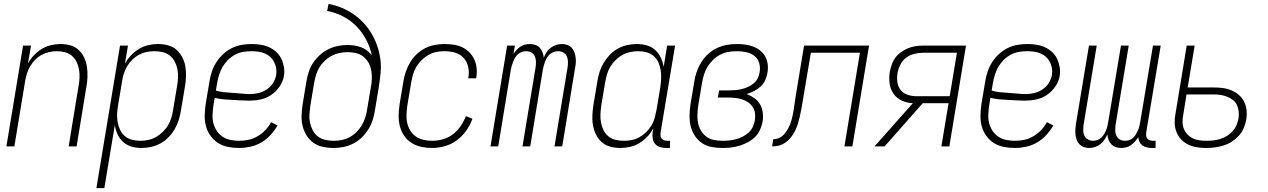

<svg xmlns="http://www.w3.org/2000/svg" viewBox="-20 -755 6540 990"><path d="M13 0 99 -520H140L124 -427Q136 -450 154.5 -469.5Q173 -489 195 -502.5Q217 -516 242 -522Q267 -528 292 -528Q318 -528 343 -521Q368 -514 386 -497Q404 -480 414.5 -457Q425 -434 428.5 -409Q432 -384 431 -357.5Q430 -331 425 -305L375 0H334L385 -311Q389 -332 390 -354Q391 -376 387.5 -396.5Q384 -417 375 -435.5Q366 -454 351 -467Q336 -480 315.5 -485.5Q295 -491 273 -491Q253 -491 233 -486.5Q213 -482 194 -471.5Q175 -461 160 -445.5Q145 -430 134.5 -411.5Q124 -393 118 -373Q112 -353 109 -333L54 0Z M477 215 599 -520H640L624 -426Q636 -449 655 -469Q674 -489 697 -503Q720 -517 745.5 -522.5Q771 -528 795 -528Q822 -528 847.5 -521Q873 -514 891 -497.5Q909 -481 920.5 -458.5Q932 -436 936 -410.5Q940 -385 939 -358Q938 -331 933 -305L913 -185Q909 -160 901.5 -136Q894 -112 881 -89.5Q868 -67 849 -47.5Q830 -28 807 -15.5Q784 -3 759 2.5Q734 8 710 8Q683 8 658.5 1Q634 -6 615.5 -22.5Q597 -39 586.5 -62Q576 -85 572 -110L518 215ZM704 -29Q724 -29 745 -33.5Q766 -38 784.5 -48.5Q803 -59 819.5 -75Q836 -91 847 -110Q858 -129 864 -149.5Q870 -170 873 -191L893 -311Q897 -333 898 -354.5Q899 -376 895 -397Q891 -418 881.5 -436.5Q872 -455 856 -468Q840 -481 819.5 -486Q799 -491 777 -491Q757 -491 736.5 -487Q716 -483 696.5 -472.5Q677 -462 661.5 -446.5Q646 -431 635 -412.5Q624 -394 618 -373.5Q612 -353 609 -333L589 -213Q585 -191 584 -169Q583 -147 586.5 -126Q590 -105 599 -86Q608 -67 623.5 -53.5Q639 -40 660 -34.5Q681 -29 704 -29Z M1213 8Q1184 8 1156 2.5Q1128 -3 1105 -17.5Q1082 -32 1066 -54Q1050 -76 1042.5 -102.5Q1035 -129 1035.5 -157.5Q1036 -186 1040 -215L1060 -335Q1064 -361 1072.5 -386Q1081 -411 1095.5 -434Q1110 -457 1130.5 -476Q1151 -495 1175.5 -507Q1200 -519 1225.5 -523.5Q1251 -528 1277 -528Q1300 -528 1323.5 -524.5Q1347 -521 1367.5 -511.5Q1388 -502 1404.5 -487Q1421 -472 1430.5 -452Q1440 -432 1444 -409Q1448 -386 1444 -363Q1439 -334 1421 -308Q1403 -282 1377.5 -265Q1352 -248 1323 -242Q1294 -236 1265 -236Q1242 -236 1219.5 -237.5Q1197 -239 1175 -240Q1153 -241 1130.5 -243Q1108 -245 1087 -251L1080 -209Q1077 -186 1076 -163Q1075 -140 1080.5 -119Q1086 -98 1098 -80Q1110 -62 1128 -50Q1146 -38 1168.5 -33.5Q1191 -29 1214 -29Q1237 -29 1261 -34Q1285 -39 1307.5 -52Q1330 -65 1348 -84Q1366 -103 1378 -125L1411 -108Q1396 -82 1375 -59Q1354 -36 1327.5 -20.5Q1301 -5 1271 1.5Q1241 8 1213 8ZM1270 -270Q1292 -270 1314 -275.5Q1336 -281 1355.5 -294Q1375 -307 1387.5 -326.5Q1400 -346 1404 -368Q1407 -386 1404 -403Q1401 -420 1393.5 -435Q1386 -450 1373.5 -461.5Q1361 -473 1345.5 -479.5Q1330 -486 1312.5 -488.5Q1295 -491 1277 -491Q1256 -491 1234.5 -487.5Q1213 -484 1193 -473.5Q1173 -463 1156.5 -447Q1140 -431 1128.5 -411.5Q1117 -392 1110.5 -371Q1104 -350 1100 -329L1093 -288Q1113 -282 1136 -279.5Q1159 -277 1181 -276Q1203 -275 1225 -272.5Q1247 -270 1270 -270Z M1699 8Q1671 8 1644 2Q1617 -4 1596 -19Q1575 -34 1561 -56.5Q1547 -79 1540.5 -105Q1534 -131 1535 -159Q1536 -187 1540 -215L1560 -335Q1564 -360 1572 -384.5Q1580 -409 1594.5 -431Q1609 -453 1629.5 -471.5Q1650 -490 1673.5 -501.5Q1697 -513 1722 -518Q1747 -523 1772 -523Q1790 -523 1808 -520Q1826 -517 1842.5 -511Q1859 -505 1872.5 -494.5Q1886 -484 1897 -471Q1888 -513 1867.5 -551.5Q1847 -590 1817.5 -620Q1788 -650 1749.5 -670Q1711 -690 1667 -699L1674 -735Q1710 -728 1742.5 -714.5Q1775 -701 1803 -681.5Q1831 -662 1854.5 -637Q1878 -612 1895.5 -582.5Q1913 -553 1924.5 -520Q1936 -487 1941 -451.5Q1946 -416 1942.5 -379Q1939 -342 1933 -305L1913 -185Q1909 -159 1901 -134.5Q1893 -110 1878.5 -87Q1864 -64 1844 -45Q1824 -26 1800 -14Q1776 -2 1750 3Q1724 8 1699 8ZM1701 -29Q1721 -29 1742 -33Q1763 -37 1782.5 -47.5Q1802 -58 1818.5 -74.5Q1835 -91 1846 -110Q1857 -129 1863.5 -149.5Q1870 -170 1873 -191L1896 -328Q1898 -349 1897 -369Q1896 -389 1890.5 -407.5Q1885 -426 1874 -441.5Q1863 -457 1847.5 -467.5Q1832 -478 1812.5 -482Q1793 -486 1772 -486Q1752 -486 1731.5 -482Q1711 -478 1691.5 -468Q1672 -458 1655.5 -442.5Q1639 -427 1627.5 -408.5Q1616 -390 1610 -370Q1604 -350 1600 -329L1580 -209Q1577 -187 1575.5 -165Q1574 -143 1578.5 -122Q1583 -101 1593 -82.5Q1603 -64 1619 -51.5Q1635 -39 1656.5 -34Q1678 -29 1701 -29Z M2207 8Q2179 8 2151.5 2Q2124 -4 2101.5 -18.5Q2079 -33 2064 -55Q2049 -77 2042 -103.5Q2035 -130 2035.5 -158.5Q2036 -187 2040 -215L2060 -335Q2064 -360 2072.5 -385Q2081 -410 2094.5 -433Q2108 -456 2128 -475Q2148 -494 2171.5 -506Q2195 -518 2221 -523Q2247 -528 2271 -528Q2296 -528 2319.5 -524.5Q2343 -521 2364 -511Q2385 -501 2400.5 -485Q2416 -469 2425.5 -448.5Q2435 -428 2437.5 -404Q2440 -380 2436 -356L2435 -351H2395V-355Q2400 -383 2394 -410Q2388 -437 2370.5 -456.5Q2353 -476 2326.5 -483.5Q2300 -491 2272 -491Q2251 -491 2230 -487Q2209 -483 2189.5 -472Q2170 -461 2154 -445Q2138 -429 2126.5 -410Q2115 -391 2109.5 -370.5Q2104 -350 2100 -329L2080 -209Q2077 -187 2076 -164Q2075 -141 2080 -120Q2085 -99 2096 -81Q2107 -63 2124.5 -51Q2142 -39 2163.5 -34Q2185 -29 2208 -29Q2235 -29 2263 -36.5Q2291 -44 2314.5 -62Q2338 -80 2355 -104.5Q2372 -129 2382 -156L2416 -143Q2405 -111 2384.5 -82Q2364 -53 2336 -32Q2308 -11 2274 -1.5Q2240 8 2207 8Z M2509 0 2595 -520H2635L2628 -477Q2635 -488 2644 -498Q2653 -508 2664 -515Q2675 -522 2687.5 -525Q2700 -528 2712 -528Q2726 -528 2740 -523.5Q2754 -519 2763 -509Q2772 -499 2777 -486Q2782 -473 2784 -458Q2790 -473 2798.5 -486Q2807 -499 2819.5 -508.5Q2832 -518 2847 -523Q2862 -528 2876 -528Q2891 -528 2904.5 -523.5Q2918 -519 2927 -509.5Q2936 -500 2941 -487Q2946 -474 2948 -460Q2950 -446 2949 -431.5Q2948 -417 2945 -403L2879 0H2839L2907 -410Q2909 -424 2908.5 -438.5Q2908 -453 2902.5 -465Q2897 -477 2884.5 -484Q2872 -491 2858 -491Q2847 -491 2836.5 -487.5Q2826 -484 2817 -476.5Q2808 -469 2801.5 -459Q2795 -449 2791 -438.5Q2787 -428 2784 -417.5Q2781 -407 2779 -396L2714 0H2674L2742 -410Q2744 -424 2743.5 -438.5Q2743 -453 2737.5 -465Q2732 -477 2720 -484Q2708 -491 2693 -491Q2682 -491 2671.5 -487.5Q2661 -484 2652 -476.5Q2643 -469 2637 -459Q2631 -449 2626.5 -438.5Q2622 -428 2619 -417.5Q2616 -407 2614 -396L2549 0Z M3178 8Q3151 8 3126 1Q3101 -6 3082.5 -22.5Q3064 -39 3053 -61.5Q3042 -84 3037.5 -109.5Q3033 -135 3034.5 -162Q3036 -189 3040 -215L3060 -335Q3064 -360 3071.5 -384Q3079 -408 3092.5 -430.5Q3106 -453 3124.5 -472.5Q3143 -492 3166 -504.5Q3189 -517 3214 -522.5Q3239 -528 3263 -528Q3290 -528 3315 -521Q3340 -514 3358 -497.5Q3376 -481 3387 -458Q3398 -435 3402 -410L3420 -520H3461L3386 -71Q3385 -62 3386 -54Q3387 -46 3392 -40Q3397 -34 3405.5 -31.5Q3414 -29 3422 -29H3435L3434 8H3415Q3399 8 3384 3.5Q3369 -1 3359 -12Q3349 -23 3346 -39Q3343 -55 3345 -71L3349 -94Q3337 -71 3318.5 -51Q3300 -31 3276.5 -17Q3253 -3 3227.5 2.5Q3202 8 3178 8ZM3197 -29Q3217 -29 3237.5 -33Q3258 -37 3277 -47.5Q3296 -58 3311.5 -73.5Q3327 -89 3338.5 -107.5Q3350 -126 3355.5 -146.5Q3361 -167 3365 -187L3385 -307Q3388 -329 3389 -351Q3390 -373 3386.5 -394Q3383 -415 3374.5 -434Q3366 -453 3350 -466.5Q3334 -480 3313.5 -485.5Q3293 -491 3270 -491Q3250 -491 3229 -486.5Q3208 -482 3189 -471.5Q3170 -461 3154 -445Q3138 -429 3126.5 -410Q3115 -391 3109.5 -370.5Q3104 -350 3100 -329L3080 -209Q3077 -187 3076 -165.5Q3075 -144 3079 -123Q3083 -102 3092 -83.5Q3101 -65 3117 -52Q3133 -39 3154 -34Q3175 -29 3197 -29Z M3706 8Q3678 8 3650 3Q3622 -2 3600 -17Q3578 -32 3563 -54.5Q3548 -77 3541.5 -103.5Q3535 -130 3535.5 -158.5Q3536 -187 3540 -215L3560 -335Q3564 -361 3573 -386.5Q3582 -412 3596.5 -435Q3611 -458 3632 -477Q3653 -496 3677.5 -507.5Q3702 -519 3728 -523.5Q3754 -528 3780 -528Q3802 -528 3823.5 -525Q3845 -522 3864.5 -514.5Q3884 -507 3900 -494Q3916 -481 3926 -463Q3936 -445 3938.5 -423Q3941 -401 3937 -379Q3934 -360 3925.5 -341.5Q3917 -323 3902 -309Q3887 -295 3868 -285.5Q3849 -276 3830 -270Q3851 -262 3869.5 -249Q3888 -236 3899 -217Q3910 -198 3913 -174.5Q3916 -151 3912 -127Q3908 -106 3898.5 -85Q3889 -64 3872.5 -48Q3856 -32 3835 -21Q3814 -10 3792.5 -3.5Q3771 3 3749.5 5.5Q3728 8 3706 8ZM3708 -29Q3725 -29 3742 -31Q3759 -33 3776 -37.5Q3793 -42 3809.5 -50.5Q3826 -59 3839.5 -71Q3853 -83 3861 -99.5Q3869 -116 3872 -133Q3875 -152 3873 -170Q3871 -188 3861.5 -202.5Q3852 -217 3838 -227Q3824 -237 3807 -242.5Q3790 -248 3772 -250Q3754 -252 3735 -252H3681L3688 -289H3742Q3758 -289 3774 -290.5Q3790 -292 3806 -296Q3822 -300 3838 -307.5Q3854 -315 3867 -326Q3880 -337 3887.5 -352.5Q3895 -368 3897 -384Q3901 -409 3894 -431.5Q3887 -454 3869 -467.5Q3851 -481 3827.5 -486Q3804 -491 3780 -491Q3758 -491 3736.5 -487.5Q3715 -484 3694.5 -473.5Q3674 -463 3657.5 -447Q3641 -431 3629 -412Q3617 -393 3610.5 -372Q3604 -351 3600 -329L3580 -209Q3577 -187 3576 -164Q3575 -141 3579.5 -120Q3584 -99 3595 -80.5Q3606 -62 3623.5 -49.5Q3641 -37 3663 -33Q3685 -29 3708 -29Z M3961 0 3967 -37Q3979 -37 3991 -41Q4003 -45 4013 -53Q4023 -61 4030.5 -71.5Q4038 -82 4044 -93Q4050 -104 4054.5 -115.5Q4059 -127 4062 -138.5Q4065 -150 4067.5 -162Q4070 -174 4072 -186Q4075 -205 4077.5 -223.5Q4080 -242 4083 -261L4126 -520H4461L4375 0H4334L4414 -483H4161L4118 -227Q4115 -209 4111.5 -190.5Q4108 -172 4104 -154Q4100 -136 4094.5 -118Q4089 -100 4080.5 -82.5Q4072 -65 4060 -49Q4048 -33 4032 -21.5Q4016 -10 3998 -5Q3980 0 3961 0Z M4489 0 4687 -223Q4656 -224 4629.5 -236.5Q4603 -249 4587 -272Q4571 -295 4567 -324.5Q4563 -354 4568 -385Q4572 -404 4578.5 -423Q4585 -442 4597.5 -458.5Q4610 -475 4627 -487Q4644 -499 4663 -506.5Q4682 -514 4701.5 -517Q4721 -520 4740 -520H4961L4875 0H4834L4871 -223H4738L4541 0ZM4704 -259H4877L4914 -483H4740Q4718 -483 4695 -477.5Q4672 -472 4653 -458Q4634 -444 4623 -422.5Q4612 -401 4608 -379Q4604 -355 4607 -332Q4610 -309 4623.5 -291.5Q4637 -274 4659 -266.5Q4681 -259 4704 -259Z M5213 8Q5184 8 5156 2.5Q5128 -3 5105 -17.5Q5082 -32 5066 -54Q5050 -76 5042.5 -102.5Q5035 -129 5035.5 -157.5Q5036 -186 5040 -215L5060 -335Q5064 -361 5072.5 -386Q5081 -411 5095.5 -434Q5110 -457 5130.5 -476Q5151 -495 5175.5 -507Q5200 -519 5225.5 -523.5Q5251 -528 5277 -528Q5300 -528 5323.5 -524.5Q5347 -521 5367.5 -511.5Q5388 -502 5404.5 -487Q5421 -472 5430.5 -452Q5440 -432 5444 -409Q5448 -386 5444 -363Q5439 -334 5421 -308Q5403 -282 5377.5 -265Q5352 -248 5323 -242Q5294 -236 5265 -236Q5242 -236 5219.5 -237.5Q5197 -239 5175 -240Q5153 -241 5130.5 -243Q5108 -245 5087 -251L5080 -209Q5077 -186 5076 -163Q5075 -140 5080.5 -119Q5086 -98 5098 -80Q5110 -62 5128 -50Q5146 -38 5168.5 -33.5Q5191 -29 5214 -29Q5237 -29 5261 -34Q5285 -39 5307.5 -52Q5330 -65 5348 -84Q5366 -103 5378 -125L5411 -108Q5396 -82 5375 -59Q5354 -36 5327.5 -20.5Q5301 -5 5271 1.5Q5241 8 5213 8ZM5270 -270Q5292 -270 5314 -275.5Q5336 -281 5355.5 -294Q5375 -307 5387.5 -326.5Q5400 -346 5404 -368Q5407 -386 5404 -403Q5401 -420 5393.5 -435Q5386 -450 5373.5 -461.5Q5361 -473 5345.5 -479.5Q5330 -486 5312.5 -488.5Q5295 -491 5277 -491Q5256 -491 5234.5 -487.5Q5213 -484 5193 -473.5Q5173 -463 5156.5 -447Q5140 -431 5128.5 -411.5Q5117 -392 5110.5 -371Q5104 -350 5100 -329L5093 -288Q5113 -282 5136 -279.5Q5159 -277 5181 -276Q5203 -275 5225 -272.5Q5247 -270 5270 -270Z M5596 8Q5582 8 5569 3.5Q5556 -1 5546.5 -10.5Q5537 -20 5532 -33Q5527 -46 5525.5 -60Q5524 -74 5525 -88.5Q5526 -103 5528 -117L5595 -520H5635L5567 -110Q5565 -96 5565.5 -81.5Q5566 -67 5571.5 -55Q5577 -43 5589.5 -36Q5602 -29 5616 -29Q5627 -29 5637.5 -32.5Q5648 -36 5656.5 -43.5Q5665 -51 5671.5 -61Q5678 -71 5682.5 -81.5Q5687 -92 5689.5 -102.5Q5692 -113 5694 -124L5760 -520H5800L5732 -110Q5730 -96 5730.5 -81.5Q5731 -67 5736.5 -55Q5742 -43 5754 -36Q5766 -29 5781 -29Q5792 -29 5802.5 -32.5Q5813 -36 5821.5 -43.5Q5830 -51 5836 -61Q5842 -71 5847 -81.5Q5852 -92 5854.5 -102.5Q5857 -113 5859 -124L5925 -520H5965L5890 -71Q5889 -62 5890 -54Q5891 -46 5896 -40Q5901 -34 5909.5 -31.5Q5918 -29 5926 -29H5939L5938 8H5919Q5906 8 5893 5Q5880 2 5870.5 -5Q5861 -12 5855.5 -23.5Q5850 -35 5849 -48Q5842 -36 5832.5 -25.5Q5823 -15 5812 -7Q5801 1 5787.5 4.5Q5774 8 5761 8Q5747 8 5733.5 3.5Q5720 -1 5710.5 -11Q5701 -21 5696 -34Q5691 -47 5690 -62Q5683 -47 5674.5 -34Q5666 -21 5653.5 -11.5Q5641 -2 5626 3Q5611 8 5597 8Z M6200 8Q6176 8 6152.5 4.5Q6129 1 6108 -9Q6087 -19 6071 -35.5Q6055 -52 6046.5 -73.5Q6038 -95 6037 -119Q6036 -143 6041 -168L6099 -520H6140L6104 -304H6237Q6262 -304 6285.5 -301Q6309 -298 6330 -289Q6351 -280 6368 -265.5Q6385 -251 6395 -230.5Q6405 -210 6407.5 -186.5Q6410 -163 6406 -138Q6402 -116 6393 -94.5Q6384 -73 6368 -55.5Q6352 -38 6332 -25Q6312 -12 6289.5 -5Q6267 2 6244.5 5Q6222 8 6200 8ZM6202 -29Q6219 -29 6236.5 -31Q6254 -33 6272 -38.5Q6290 -44 6306 -54Q6322 -64 6335 -78Q6348 -92 6355.5 -109.5Q6363 -127 6366 -144Q6369 -162 6367 -180Q6365 -198 6358 -213.5Q6351 -229 6337 -239.5Q6323 -250 6307 -256.5Q6291 -263 6273.5 -265.5Q6256 -268 6237 -268H6098L6081 -162Q6077 -143 6077.5 -124.5Q6078 -106 6084.5 -90Q6091 -74 6103 -61.5Q6115 -49 6130.5 -41.5Q6146 -34 6164.5 -31.5Q6183 -29 6202 -29Z"/></svg>

Font: Iosevka Curly Extralight
Style: Italic
Weight: 200
Italic angle: -9°
Monospace: yes
Designer: Belleve Invis
Foundry: Belleve Invis
Version: Version 22.1.2; ttfautohint (v1.8.4)